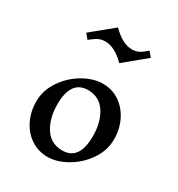

<svg xmlns="http://www.w3.org/2000/svg" viewBox="-205 -1013 1076 1158"><g transform="rotate(30 333.0 -434.5)"><path d="M594 -282Q594 -205 548 -137.5Q502 -70 432.5 -30Q363 10 298 10Q234 10 182.5 -24Q131 -58 102 -117Q73 -176 73 -247Q73 -324 119 -392Q165 -460 234.5 -500Q304 -540 369 -540Q434 -540 485 -505.5Q536 -471 565 -412Q594 -353 594 -282ZM192 -295Q192 -198 234 -133Q276 -68 356 -68Q474 -68 474 -235Q474 -332 432 -397Q390 -462 311 -462Q192 -462 192 -295ZM416 -806Q452 -806 481 -828L512 -853L540 -819L391 -696Q321 -768 253 -768Q215 -768 184 -744L155 -722L127 -756L277 -879Q349 -806 416 -806Z"/></g></svg>

Font: Inknut Antiqua Light
Style: Regular
Weight: 300
Designer: Claus Eggers Sørensen
Foundry: Claus Eggers Sørensen
Version: Version 1.003; ttfautohint (v1.8.2) -l 8 -r 50 -G 200 -x 14 